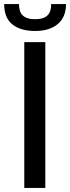

<svg xmlns="http://www.w3.org/2000/svg" viewBox="-30 -925 344 945"><path d="M0 0ZM193 0H89.5V-717.5H193ZM143 -772.5Q71.5 -772.5 31 -804.8Q-9.5 -837 -9.5 -905H63.5Q63.5 -887.5 67.5 -873.5Q71.5 -859.5 81 -850Q90.5 -840.5 105.8 -835.5Q121 -830.5 143 -830.5Q165 -830.5 180 -835.5Q195 -840.5 204.5 -850Q214 -859.5 218 -873.5Q222 -887.5 222 -905H295Q295 -841.5 254.8 -807Q214.5 -772.5 143 -772.5Z"/></svg>

Font: Lato Medium
Style: Regular
Weight: 500
Designer: Lukasz Dziedzic
Foundry: tyPoland Lukasz Dziedzic
Version: Version 2.006; 2014-01-15